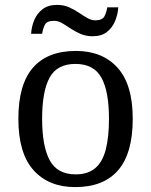

<svg xmlns="http://www.w3.org/2000/svg" viewBox="-20 -754 617 784"><path d="M287 10Q179 10 117 -59Q55 -128 55 -269Q55 -409 114.5 -477.5Q174 -546 290 -546Q398 -546 460 -477.5Q522 -409 522 -269Q522 -128 462.5 -59Q403 10 287 10ZM289 -42Q339 -42 369 -67.5Q399 -93 412 -144Q425 -195 425 -269Q425 -381 394 -437Q363 -493 288 -493Q213 -493 182.5 -437Q152 -381 152 -269Q152 -157 183 -99.5Q214 -42 289 -42ZM358 -606Q331 -606 309 -615.5Q287 -625 268.5 -637.5Q250 -650 233.5 -659.5Q217 -669 201 -669Q171 -669 163 -652.5Q155 -636 152 -616H107Q109 -647 120.5 -673.5Q132 -700 154.5 -717Q177 -734 213 -734Q240 -734 261.5 -724.5Q283 -715 301.5 -702.5Q320 -690 336.5 -680.5Q353 -671 369 -671Q398 -671 406.5 -687.5Q415 -704 418 -724H463Q461 -694 449.5 -667Q438 -640 416 -623Q394 -606 358 -606Z"/></svg>

Font: Noto Serif Hebrew
Style: Regular
Weight: 400
Designer: Monotype Design Team
Foundry: Monotype Imaging Inc.
Version: Version 2.003